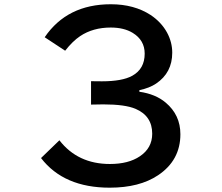

<svg xmlns="http://www.w3.org/2000/svg" viewBox="-20 -829 1040 898"><path d="M405.8 -449.2Q432.1 -448.7 456.5 -448.7Q551.8 -448.7 598.6 -474.6Q656.7 -506.8 656.7 -578.1Q656.7 -641.1 600.6 -675.3Q559.6 -700.2 498 -700.2Q415 -700.2 355 -660.2Q319.8 -636.7 284.7 -591.8L189 -654.8Q293.9 -809.1 498.5 -809.1Q607.4 -809.1 684.6 -758.8Q734.4 -725.6 761.2 -676.8Q785.6 -631.8 785.6 -582.5Q785.6 -488.8 710 -438Q679.7 -417.5 631.8 -407.2V-399.9Q707.5 -389.2 754.9 -349.1Q823.7 -291.5 823.7 -201.2Q823.7 -79.1 719.2 -9.3Q632.3 48.8 493.2 48.8Q278.3 48.8 171.9 -89.8L257.8 -172.9Q343.8 -62 494.1 -62Q581.1 -62 634.3 -98.1Q691.9 -136.7 691.9 -203.6Q691.9 -286.6 614.3 -319.8Q565.4 -340.8 462.9 -340.8Q444.8 -340.8 405.8 -339.8Z"/></svg>

Font: BIZ UDPGothic
Style: Bold
Weight: 700
Designer: TypeBank Co., Ltd.
Foundry: Morisawa Inc.
Version: Version 1.051